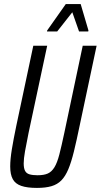

<svg xmlns="http://www.w3.org/2000/svg" viewBox="-20 -912 493 940"><path d="M161 8Q113 8 84 -2Q55 -12 42.5 -35Q30 -58 30 -97Q30 -132 38 -181Q46 -230 60 -297L143 -688H211L120 -262Q109 -208 102.5 -171.5Q96 -135 96 -112Q96 -89 102.5 -76Q109 -63 124.5 -58.5Q140 -54 164 -54Q195 -54 214 -62.5Q233 -71 246.5 -93Q260 -115 270.5 -155.5Q281 -196 295 -262L385 -688H453L370 -297Q355 -224 342 -171Q329 -118 314.5 -83.5Q300 -49 280.5 -29Q261 -9 232 -0.5Q203 8 161 8ZM210 -758 211 -763 302 -892H375L413 -763L412 -758H367L334 -852L260 -758Z"/></svg>

Font: Saira ExtraCondensed
Style: Italic
Weight: 400
Width: 2
Italic angle: -12°
Designer: Hector Gatti with collaboration of the Omnibus-Type team
Foundry: Omnibus-Type
Version: Version 1.101